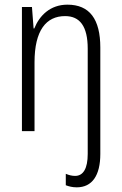

<svg xmlns="http://www.w3.org/2000/svg" viewBox="-20 -562 521 823"><path d="M309 241C375 241 410 190 410 98V-358C410 -480 364 -542 269 -542C195 -542 149 -495 127 -440H124L117 -532H74V0H128V-295C128 -432 178 -493 259 -493C322 -493 356 -450 356 -353V98C356 160 337 192 302 192C289 192 276 189 262 183V232C275 237 290 241 309 241Z"/></svg>

Font: Noto Sans Arabic Cond Light
Style: Regular
Weight: 300
Width: 3
Designer: Monotype Design Team, Nadine Chahine, Nizar Qandah and Khaled Hosny
Foundry: Monotype Imaging Inc.
Version: Version 2.012